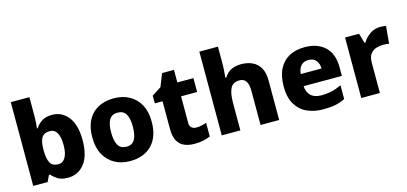

<svg xmlns="http://www.w3.org/2000/svg" viewBox="-66 -1216 3569 1683"><g transform="rotate(-15 1719.0 -375.0)"><path d="M241 -585Q241 -555 239 -526.5Q237 -498 234 -478H241Q262 -512 298 -535.5Q334 -559 392 -559Q481 -559 537.5 -487Q594 -415 594 -276Q594 -135 536.5 -62.5Q479 10 387 10Q328 10 295 -11Q262 -32 241 -57H230L203 0H72V-760H241ZM334 -426Q284 -426 263 -393.5Q242 -361 241 -294V-273Q241 -201 261.5 -163.5Q282 -126 336 -126Q376 -126 399 -165Q422 -204 422 -278Q422 -426 334 -426Z M1221 -276Q1221 -138 1148.5 -64Q1076 10 950 10Q872 10 811.5 -23.5Q751 -57 716.5 -120.5Q682 -184 682 -276Q682 -412 754.5 -485.5Q827 -559 953 -559Q1031 -559 1091.5 -526Q1152 -493 1186.5 -430Q1221 -367 1221 -276ZM853 -276Q853 -199 876 -159.5Q899 -120 952 -120Q1004 -120 1027 -159.5Q1050 -199 1050 -276Q1050 -352 1027 -390.5Q1004 -429 951 -429Q899 -429 876 -390.5Q853 -352 853 -276Z M1586 -124Q1611 -124 1633.5 -129Q1656 -134 1679 -142V-18Q1652 -6 1617 2Q1582 10 1534 10Q1483 10 1443.5 -6.5Q1404 -23 1381.5 -63Q1359 -103 1359 -176V-423H1289V-493L1373 -547L1419 -663H1527V-549H1673V-423H1527V-182Q1527 -153 1543 -138.5Q1559 -124 1586 -124Z M1952 -627Q1952 -577 1949 -537.5Q1946 -498 1944 -480H1953Q1979 -523 2018.5 -541Q2058 -559 2108 -559Q2165 -559 2209.5 -538Q2254 -517 2279 -473Q2304 -429 2304 -358V0H2135V-311Q2135 -426 2057 -426Q1997 -426 1974.5 -380.5Q1952 -335 1952 -251V0H1783V-760H1952Z M2683 -559Q2799 -559 2867 -495.5Q2935 -432 2935 -309V-231H2588Q2590 -177 2623 -145Q2656 -113 2717 -113Q2769 -113 2812.5 -123Q2856 -133 2902 -155V-30Q2861 -9 2815.5 0.5Q2770 10 2703 10Q2620 10 2555.5 -20Q2491 -50 2454.5 -112.5Q2418 -175 2418 -271Q2418 -368 2451 -432Q2484 -496 2543.5 -527.5Q2603 -559 2683 -559ZM2686 -442Q2647 -442 2621.5 -417.5Q2596 -393 2591 -340H2780Q2779 -383 2756 -412.5Q2733 -442 2686 -442Z M3368 -559Q3381 -559 3397 -557.5Q3413 -556 3422 -554L3408 -396Q3399 -398 3385 -399.5Q3371 -401 3354 -401Q3322 -401 3290.5 -391Q3259 -381 3238.5 -353.5Q3218 -326 3218 -275V0H3049V-549H3176L3202 -459H3209Q3233 -500 3275 -529.5Q3317 -559 3368 -559Z"/></g></svg>

Font: Noto Sans Gujarati UI ExtraBold
Style: Regular
Weight: 800
Designer: Jelle Bosma - Monotype Design Team, Universal Thirst
Foundry: Monotype Imaging Inc.
Version: Version 2.106; ttfautohint (v1.8.4.7-5d5b)